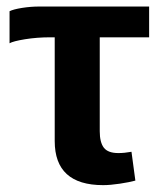

<svg xmlns="http://www.w3.org/2000/svg" viewBox="-20 -548 486 579"><path d="M131.8 -435.5Q91.8 -435.5 55.7 -429.7Q19.5 -423.8 8.8 -417.5V-514.2Q20.5 -520 46.6 -524.2Q72.8 -528.3 98.1 -528.3H429.7V-435.5H280.8V-152.3Q280.8 -118.7 293.2 -102.5Q305.7 -86.4 336.9 -86.4Q355.5 -86.4 376.5 -90.3L388.2 -3.4Q370.6 1.5 341.6 5.9Q312.5 10.3 291 10.3Q145 10.3 145 -122.6V-435.5Z"/></svg>

Font: Liberation Sans
Style: Bold
Weight: 700
Designer: Steve Matteson
Foundry: Ascender Corporation
Version: Version 2.1.5